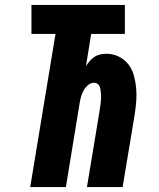

<svg xmlns="http://www.w3.org/2000/svg" viewBox="-20 -755 640 775"><path d="M102 0 204 -618H107V-735H484V-618H348L327 -488Q334 -499 342.5 -509Q351 -519 362 -526Q373 -533 385.5 -535.5Q398 -538 410 -538Q436 -538 459.5 -526.5Q483 -515 498 -495.5Q513 -476 520 -451.5Q527 -427 529.5 -401Q532 -375 530 -348Q528 -321 524 -295L475 0H331L383 -314Q384 -322 385 -329.5Q386 -337 387 -345Q388 -353 388 -360.5Q388 -368 387.5 -376Q387 -384 386 -391Q385 -398 382.5 -405Q380 -412 374 -416.5Q368 -421 360 -421Q347 -421 336 -412Q325 -403 318.5 -391.5Q312 -380 308 -367.5Q304 -355 302 -342L246 0Z"/></svg>

Font: Iosevka Curly HvExObl
Style: Regular
Weight: 900
Width: 7
Italic angle: -9°
Monospace: yes
Designer: Belleve Invis
Foundry: Belleve Invis
Version: Version 11.1.0; ttfautohint (v1.8.3)